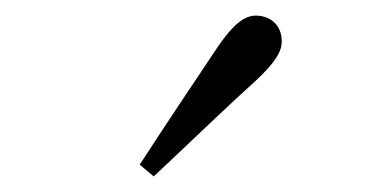

<svg xmlns="http://www.w3.org/2000/svg" viewBox="-20 -831 472 246"><path d="M159 -620 177 -605C223 -648 266 -690 306 -726C333 -751 341 -765 341 -778C341 -800 325 -811 308 -811C293 -811 279 -800 259 -771C227 -723 192 -671 159 -620Z"/></svg>

Font: Noto Serif CJK JP Light
Style: Regular
Weight: 300
Designer: Ryoko NISHIZUKA 西塚涼子 (kana & ideographs); Frank Grießhammer (Latin, Greek & Cyrillic); Wenlong ZHANG 张文龙 (bopomofo); San
Foundry: Adobe Systems Incorporated
Version: Version 1.001;PS 1.001;hotconv 16.6.54;makeotf.lib2.5.65590